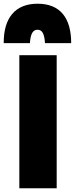

<svg xmlns="http://www.w3.org/2000/svg" viewBox="-47 -1000 403 1033"><path d="M57 13V-703H258V13ZM155 -980C278 -980 336 -902 336 -768H195C192 -818 180 -840 155 -840C130 -840 117 -818 114 -768H-27C-28 -901 33 -980 155 -980Z"/></svg>

Font: Repo Black
Style: Regular
Weight: 900
Designer: Stefan Peev
Foundry: Context Ltd
Version: Version 1.502